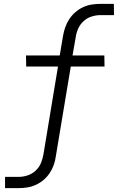

<svg xmlns="http://www.w3.org/2000/svg" viewBox="-20 -755 640 990"><path d="M76 215H6V157H77Q99 157 122 149.5Q145 142 163.5 125Q182 108 191 86Q200 64 204 41L279 -412H115L114 -469H288L305 -570Q309 -593 316.5 -614.5Q324 -636 337 -656Q350 -676 368.5 -692Q387 -708 408.5 -718Q430 -728 452.5 -731.5Q475 -735 497 -735H567L568 -677H497Q475 -677 451.5 -669.5Q428 -662 410 -645Q392 -628 382.5 -606Q373 -584 370 -561L354 -469H518L519 -412H345L268 50Q265 73 257.5 94.5Q250 116 237 136Q224 156 205.5 172Q187 188 165 198Q143 208 120.5 211.5Q98 215 76 215Z"/></svg>

Font: Iosevka HT Light Extended
Style: Italic
Weight: 300
Width: 7
Italic angle: -9°
Monospace: yes
Designer: Belleve Invis
Foundry: Belleve Invis
Version: Version 32.3.0; ttfautohint (v1.8.4)